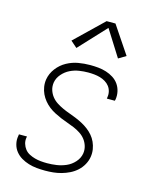

<svg xmlns="http://www.w3.org/2000/svg" viewBox="-116 -838 731 922"><g transform="rotate(15 250.0 -377.0)"><path d="M198 8Q177 8 156 6Q135 4 115.5 -2Q96 -8 79 -18Q62 -28 49.5 -43.5Q37 -59 32 -79.5Q27 -100 31 -120Q31 -122 31.5 -124Q32 -126 32 -128H72Q72 -127 71.5 -125.5Q71 -124 71 -123Q68 -107 72.5 -92Q77 -77 86 -65.5Q95 -54 108.5 -47Q122 -40 136.5 -36Q151 -32 166.5 -30.5Q182 -29 198 -29Q221 -29 245 -32.5Q269 -36 292 -46Q315 -56 332.5 -75.5Q350 -95 354 -119Q357 -138 351.5 -156Q346 -174 335 -188Q324 -202 308.5 -212Q293 -222 276.5 -229Q260 -236 242.5 -242Q225 -248 208.5 -255Q192 -262 175.5 -270.5Q159 -279 145 -290Q131 -301 119.5 -315Q108 -329 100.5 -345Q93 -361 90 -379.5Q87 -398 90 -417Q95 -447 114.5 -472.5Q134 -498 161.5 -513Q189 -528 218.5 -533Q248 -538 277 -538Q298 -538 318 -536Q338 -534 357 -528Q376 -522 392.5 -511.5Q409 -501 420 -485.5Q431 -470 435.5 -450.5Q440 -431 437 -411Q436 -409 436 -407Q436 -405 435 -403H395Q396 -404 396 -405.5Q396 -407 396 -409Q399 -424 395.5 -438.5Q392 -453 383.5 -464Q375 -475 362.5 -482.5Q350 -490 336 -494Q322 -498 307 -499.5Q292 -501 277 -501Q255 -501 232 -497.5Q209 -494 187.5 -483.5Q166 -473 149.5 -454Q133 -435 129 -412Q126 -392 131.5 -374.5Q137 -357 148 -343Q159 -329 174.5 -319Q190 -309 206.5 -301.5Q223 -294 240 -288Q257 -282 274 -275Q291 -268 307 -259.5Q323 -251 337.5 -240Q352 -229 363.5 -215.5Q375 -202 382.5 -185.5Q390 -169 393 -150.5Q396 -132 393 -113Q390 -93 379.5 -74Q369 -55 353 -40.5Q337 -26 317.5 -16.5Q298 -7 278 -1.5Q258 4 238 6Q218 8 198 8ZM191 -600 159 -628 298 -762H342L434 -625L397 -603L315 -733Z"/></g></svg>

Font: Iosevka Curly XLtObl
Style: Regular
Weight: 200
Italic angle: -9°
Monospace: yes
Designer: Belleve Invis
Foundry: Belleve Invis
Version: Version 11.1.0; ttfautohint (v1.8.3)